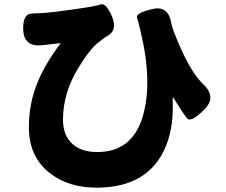

<svg xmlns="http://www.w3.org/2000/svg" viewBox="-20 -793 1040 884"><path d="M425 71Q294 71 208 3Q113 -72 113 -207Q113 -315 151 -409Q184 -493 257 -591Q260 -595 255 -594L176 -585Q92 -575 87 -653Q83 -731 130 -731Q135 -731 176 -733Q216 -735 313 -749Q420 -764 444 -772.5Q468 -781 496 -716Q523 -651 470 -625Q466 -623 436 -600Q395 -570 341 -481Q270 -365 270 -242Q270 -168 315 -129Q356 -93 428 -93Q588 -93 637 -256Q684 -414 627 -650Q618 -689 611 -711Q603 -733 680 -751Q756 -770 769 -684Q773 -660 811 -573Q865 -452 917 -404Q979 -345 919 -287Q859 -228 842 -247.5Q825 -267 778 -343Q775 -347 775 -342Q784 -165 710 -57Q621 71 425 71Z"/></svg>

Font: Resource Han Rounded KR Heavy
Style: Regular
Weight: 900
Designer: Cyano Hao (round all glyphs); Ryoko NISHIZUKA 西塚涼子 (kana, bopomofo & ideographs); Paul D. Hunt (Latin, Greek & Cyrillic)
Foundry: Cyano Hao
Version: 0.990